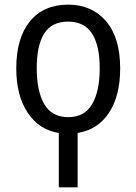

<svg xmlns="http://www.w3.org/2000/svg" viewBox="-20 -566 586 826"><path d="M233 240V6Q149 -7 99.5 -80.5Q50 -154 50 -272Q50 -402 108.5 -474Q167 -546 274 -546Q375 -546 436 -475Q497 -404 497 -272Q497 -154 449 -81Q401 -8 314 6V240ZM274 -62Q343 -62 376 -117.5Q409 -173 409 -272Q409 -370 376 -421.5Q343 -473 273 -473Q202 -473 170 -421.5Q138 -370 138 -272Q138 -174 170.5 -118Q203 -62 274 -62Z"/></svg>

Font: Noto Sans SemiCondensed
Style: Regular
Weight: 400
Width: 4
Designer: Monotype Design Team
Foundry: Monotype Imaging Inc.
Version: Version 2.013; ttfautohint (v1.8.4.7-5d5b)